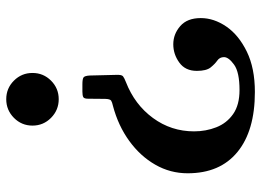

<svg xmlns="http://www.w3.org/2000/svg" viewBox="-128 -672 817 600"><g transform="rotate(90 280.0 -371.5)"><path d="M158 -663.5Q158 -650 168.8 -642.5Q179.5 -635 190.2 -621.8Q201 -608.5 201 -578.5Q201 -542.5 175 -523.8Q149 -505 118 -505Q86 -505 61 -526.8Q36 -548.5 36 -591Q36 -632 62.5 -670.8Q89 -709.5 140.8 -734.8Q192.5 -760 267 -760Q388 -760 454.5 -705.5Q521 -651 521 -550Q521 -495.5 494.2 -448.8Q467.5 -402 420 -367.5Q372.5 -333 310.5 -316.5Q299 -314 294 -310.8Q289 -307.5 288.5 -292.5L288 -238.5Q288 -226.5 283 -223.8Q278 -221 266 -221H243Q226.5 -221 221.5 -224.5Q216.5 -228 215.5 -243.5L213.5 -325.5Q212.5 -343.5 217.8 -347.8Q223 -352 236 -357Q306.5 -384.5 348.2 -441.5Q390 -498.5 390 -570Q390 -607 377.2 -639.5Q364.5 -672 336 -692Q307.5 -712 261 -712Q205 -712 181.5 -695Q158 -678 158 -663.5ZM207.5 -65Q207.5 -99 231.5 -123Q255.5 -147 289.5 -147Q323.5 -147 347.8 -123Q372 -99 372 -65Q372 -31 347.8 -7Q323.5 17 289.5 17Q255.5 17 231.5 -7Q207.5 -31 207.5 -65Z"/></g></svg>

Font: Besley* Narrow Semi
Style: Regular
Weight: 600
Width: 4
Designer: Owen Earl
Foundry: indestructible type*
Version: Version 3.000; ttfautohint (v1.8.3)